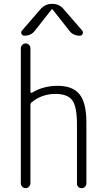

<svg xmlns="http://www.w3.org/2000/svg" viewBox="-20 -975 540 995"><path d="M106.4 -790Q96.7 -790 91.8 -798.8Q86.9 -807.6 93.8 -816.4L188.5 -925.8Q212.9 -955.1 250.5 -955.1Q288.1 -955.1 311.5 -925.8L406.2 -816.4Q412.1 -808.6 408.2 -799.3Q404.3 -790 393.6 -790Q358.4 -790 338.9 -816.4L252 -926.8Q251 -927.7 250 -927.7L248 -926.8L161.1 -816.4Q141.6 -790 106.4 -790ZM87.9 -26.4V-723.6Q87.9 -734.4 95.2 -742.2Q102.5 -750 112.8 -750Q123 -750 130.4 -742.7Q137.7 -735.4 137.7 -723.6V-499Q137.7 -496.1 140.6 -494.6Q143.6 -493.2 146.5 -495.1Q205.1 -530.3 278.3 -530.3Q357.4 -530.3 392.6 -485.8Q427.7 -441.4 427.7 -339.8V-24.4Q427.7 -14.6 420.9 -7.3Q414.1 0 402.8 0Q391.6 0 385.3 -6.8Q378.9 -13.7 378.9 -24.4V-330.1Q378.9 -423.8 354 -456.1Q329.1 -488.3 267.6 -488.3Q197.3 -488.3 144.5 -445.3Q137.7 -440.4 137.7 -430.7V-26.4Q137.7 -15.6 130.4 -7.8Q123 0 112.8 0Q102.5 0 95.2 -7.3Q87.9 -14.6 87.9 -26.4Z"/></svg>

Font: Rounded Mgen+ 1mn light
Style: Regular
Weight: 200
Designer: [Source Han Sans]
Ryoko NISHIZUKA  (kana & ideographs); Paul D. Hunt (Latin, Greek & Cyrillic); Wenlong ZHANG  (bopomofo
Version: Version 1.059.20150602